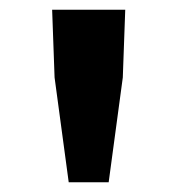

<svg xmlns="http://www.w3.org/2000/svg" viewBox="-20 -800 365 394"><path d="M121 -426H203L232 -641L237 -780H87L92 -641Z"/></svg>

Font: Noto Sans T Chinese Bold
Style: Bold
Weight: 700
Designer: Ryoko NISHIZUKA (kana & ideographs); Paul D. Hunt (Latin, Greek & Cyrillic); Wenlong ZHANG (bopomofo); Sandoll Communica
Foundry: Adobe Systems Incorporated
Version: Version 1.000;PS 1;hotconv 1.0.78;makeotf.lib2.5.61930